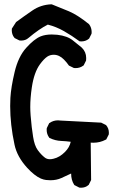

<svg xmlns="http://www.w3.org/2000/svg" viewBox="-20 -854 540 892"><path d="M310.5 -46.9Q310.5 -47.4 310.5 -47.9Q287.6 -37.1 265.1 -26.9Q242.7 -16.6 213.9 -16.6Q205.1 -16.6 194.1 -17.8Q183.1 -19 169.9 -24.4Q140.1 -37.6 106.4 -74.2Q59.1 -126 47.4 -182.1Q27.3 -275.4 27.3 -361.3Q27.3 -380.9 28.3 -399.4Q31.2 -449.2 48.1 -520Q64.9 -590.8 101.6 -631.6Q138.2 -672.4 168.9 -685.1Q190.9 -693.8 220.7 -693.8Q232.9 -693.8 246.6 -692.4Q293 -687 318.8 -666L359.9 -632.8Q380.4 -612.8 380.4 -584.5Q380.4 -579.6 379.9 -572.8L368.7 -550.3L367.2 -549.3Q351.6 -537.6 331.1 -537.6Q328.1 -537.6 323.2 -538.1L300.3 -549.3Q288.6 -565.9 277.3 -577.1Q255.4 -599.6 229.5 -599.6Q213.4 -599.6 200.2 -591.3Q184.1 -580.6 165.5 -555.2Q138.2 -517.6 127.9 -448.2Q120.6 -399.4 120.6 -356.9Q120.6 -323.2 127.4 -264.2Q130.4 -238.8 133.8 -218.3Q140.1 -177.7 155.3 -156.7Q170.9 -135.3 188 -122.1Q197.8 -114.3 211.9 -114.3Q219.7 -114.3 229 -116.7Q256.8 -123 281.7 -147.9Q303.2 -169.4 308.6 -195.3Q287.1 -198.2 264.6 -199.2Q236.3 -200.2 209.5 -213.4L208.5 -214.8Q196.8 -230.5 196.8 -251Q196.8 -253.9 197.3 -258.8L208.5 -281.7L210.4 -282.7Q227.5 -294.9 249.5 -294.9Q255.4 -294.9 261.7 -293.9L450.2 -284.2L472.7 -272.9Q485.8 -257.8 485.8 -237.3Q485.8 -233.9 485.4 -229.5L473.6 -206.1L471.2 -205.1Q444.8 -190.9 413.6 -190.9Q407.7 -190.9 401.4 -191.4L403.3 -17.6L392.1 4.9L390.6 5.9Q377 18.1 356.4 18.1Q353.5 18.1 348.6 17.6L325.7 5.9L324.2 3.9Q310.5 -18.1 310.5 -46.9ZM78.1 -665.5Q75.2 -665.5 70.3 -666L47.9 -677.2Q40 -686.5 37.4 -695.6Q34.7 -704.6 34.7 -712.9Q34.7 -716.3 35.2 -721.2L54.7 -751.5Q93.3 -779.8 130.4 -805.2Q169.4 -832 218.3 -834H220.2Q261.7 -817.9 300.8 -801.3Q340.8 -784.2 393.6 -741.7Q405.8 -725.6 405.8 -705.1Q405.8 -702.1 405.3 -697.3L394 -674.8Q384.8 -667 375.7 -664.3Q366.7 -661.6 358.4 -661.6Q355 -661.6 349.6 -662.1Q313 -689 276.9 -709.5Q240.7 -730 202.1 -739.7Q161.1 -718.8 112.3 -677.7Q98.6 -665.5 78.1 -665.5Z"/></svg>

Font: Bakudai
Style: Bold
Weight: 700
Version: Version 1.48